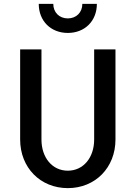

<svg xmlns="http://www.w3.org/2000/svg" viewBox="-20 -955 700 991"><path d="M330 16C472 16 576 -90 576 -235V-700H466V-235C466 -141 410 -74 330 -74C250 -74 194 -141 194 -235V-700H84V-235C84 -90 188 16 330 16ZM180 -935C180 -847 242 -785 330 -785C418 -785 480 -847 480 -935H405C405 -891 374 -860 330 -860C286 -860 255 -891 255 -935Z"/></svg>

Font: Uncut Plan8
Style: Regular
Weight: 400
Designer: Kasper Nordkvist
Foundry: UNCUT.wtf
Version: Version 1.002;Glyphs 3.1.2 (3151)